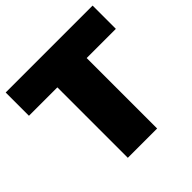

<svg xmlns="http://www.w3.org/2000/svg" viewBox="-186 -892 1056 1056"><g transform="rotate(-45 342.0 -364.5)"><path d="M225 0V-564H453V0ZM4 -548V-729H680V-548Z"/></g></svg>

Font: Mona Sans Expanded Black
Style: Regular
Weight: 900
Width: 7
Designer: Deni Anggara
Foundry: GitHub
Version: Version 2.000